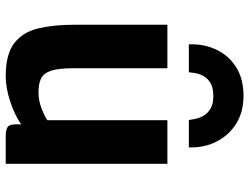

<svg xmlns="http://www.w3.org/2000/svg" viewBox="-120 -743 871 671"><g transform="rotate(90 315.5 -407.5)"><path d="M246 8Q168.5 8 130 -22.5Q91.5 -53 79 -106.5Q66.5 -160 66.5 -230V-557H218.5V-228Q218.5 -175.5 227.5 -149.5Q236.5 -123.5 255.2 -115Q274 -106.5 303.5 -106.5Q331 -106.5 359 -117.2Q387 -128 400 -137.5V-557H552.5V8H455.5Q435.5 8 425 2Q414.5 -4 414.5 -26V-46Q383 -23.5 335.2 -7.8Q287.5 8 246 8ZM315 -823Q371.5 -823 412.5 -797.2Q453.5 -771.5 475.2 -728Q497 -684.5 495 -632H399.5Q398.5 -639 395.8 -653Q393 -667 385.2 -681.8Q377.5 -696.5 361 -707Q344.5 -717.5 315.5 -717.5Q286 -717.5 269.2 -707Q252.5 -696.5 245 -681.8Q237.5 -667 235.2 -653Q233 -639 232.5 -632H135Q133 -684.5 153.5 -728Q174 -771.5 214.8 -797.2Q255.5 -823 315 -823Z"/></g></svg>

Font: Merriweather Sans
Style: Bold
Weight: 700
Designer: Eben Sorkin
Foundry: Eben Sorkin
Version: Version 1.008; ttfautohint (v1.7.19-72a1) -l 8 -r 50 -G 200 